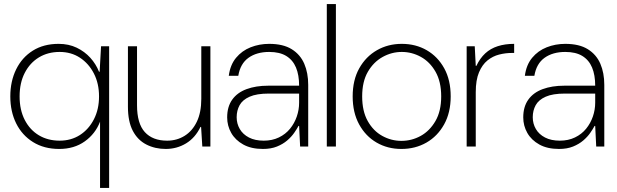

<svg xmlns="http://www.w3.org/2000/svg" viewBox="-20 -725 3051 950"><path d="M475 205V-123Q452 -63 399.5 -25.5Q347 12 273 12Q198 12 143.5 -22Q89 -56 60 -114.5Q31 -173 31 -248Q31 -323 60 -382Q89 -441 142.5 -474.5Q196 -508 270 -508Q320 -508 359.5 -489Q399 -470 427 -439Q455 -408 470 -370H473L480 -496H520V205ZM275 -29Q332 -29 375.5 -57Q419 -85 444.5 -134.5Q470 -184 470 -248Q470 -312 444.5 -361.5Q419 -411 375.5 -439.5Q332 -468 275 -468Q217 -468 172.5 -441Q128 -414 102.5 -364.5Q77 -315 77 -248Q77 -181 102.5 -131.5Q128 -82 172.5 -55.5Q217 -29 275 -29Z M800 12Q747 12 704 -10Q661 -32 637 -78Q613 -124 613 -197V-496H658V-204Q658 -114 696.5 -71.5Q735 -29 807 -29Q855 -29 893.5 -53Q932 -77 954 -123Q976 -169 976 -236V-496H1021V0H981L975 -97H972Q946 -43 900.5 -15.5Q855 12 800 12Z M1281 12Q1223 12 1183.5 -10Q1144 -32 1124 -67.5Q1104 -103 1104 -144Q1104 -197 1129 -232Q1154 -267 1200 -284Q1246 -301 1307 -301H1460Q1460 -354 1444.5 -391Q1429 -428 1396.5 -448Q1364 -468 1312 -468Q1250 -468 1209.5 -439Q1169 -410 1159 -350H1112Q1119 -404 1148 -439Q1177 -474 1220 -491Q1263 -508 1312 -508Q1381 -508 1423.5 -481.5Q1466 -455 1485.5 -409.5Q1505 -364 1505 -305V0H1465L1460 -102H1457Q1449 -87 1435.5 -67.5Q1422 -48 1401 -30Q1380 -12 1350.5 0Q1321 12 1281 12ZM1285 -29Q1327 -29 1360 -45Q1393 -61 1415 -88Q1437 -115 1448.5 -148.5Q1460 -182 1460 -217V-262H1310Q1250 -262 1215 -246.5Q1180 -231 1165.5 -204.5Q1151 -178 1151 -145Q1151 -113 1166.5 -86.5Q1182 -60 1212 -44.5Q1242 -29 1285 -29Z M1597 0V-705H1642V0Z M1966 12Q1898 12 1843.5 -19.5Q1789 -51 1757 -109.5Q1725 -168 1725 -248Q1725 -329 1757.5 -387Q1790 -445 1845 -476.5Q1900 -508 1968 -508Q2037 -508 2091.5 -476.5Q2146 -445 2178 -387Q2210 -329 2210 -248Q2210 -168 2177.5 -109.5Q2145 -51 2090 -19.5Q2035 12 1966 12ZM1966 -28Q2017 -28 2061.5 -52.5Q2106 -77 2134.5 -126Q2163 -175 2163 -248Q2163 -321 2135 -370Q2107 -419 2062.5 -443.5Q2018 -468 1968 -468Q1918 -468 1873 -443Q1828 -418 1800 -369.5Q1772 -321 1772 -248Q1772 -175 1799.5 -126Q1827 -77 1871.5 -52.5Q1916 -28 1966 -28Z M2289 0V-496H2329L2334 -399H2337Q2355 -437 2381 -461Q2407 -485 2443 -496.5Q2479 -508 2524 -508V-463H2512Q2481 -463 2449.5 -455Q2418 -447 2392 -426Q2366 -405 2350 -367Q2334 -329 2334 -269V0Z M2746 12Q2688 12 2648.5 -10Q2609 -32 2589 -67.5Q2569 -103 2569 -144Q2569 -197 2594 -232Q2619 -267 2665 -284Q2711 -301 2772 -301H2925Q2925 -354 2909.5 -391Q2894 -428 2861.5 -448Q2829 -468 2777 -468Q2715 -468 2674.5 -439Q2634 -410 2624 -350H2577Q2584 -404 2613 -439Q2642 -474 2685 -491Q2728 -508 2777 -508Q2846 -508 2888.5 -481.5Q2931 -455 2950.5 -409.5Q2970 -364 2970 -305V0H2930L2925 -102H2922Q2914 -87 2900.5 -67.5Q2887 -48 2866 -30Q2845 -12 2815.5 0Q2786 12 2746 12ZM2750 -29Q2792 -29 2825 -45Q2858 -61 2880 -88Q2902 -115 2913.5 -148.5Q2925 -182 2925 -217V-262H2775Q2715 -262 2680 -246.5Q2645 -231 2630.5 -204.5Q2616 -178 2616 -145Q2616 -113 2631.5 -86.5Q2647 -60 2677 -44.5Q2707 -29 2750 -29Z"/></svg>

Font: DM Sans 36pt ExtraLight
Style: Regular
Weight: 250
Designer: Colophon Foundry, Jonny Pinhorn
Foundry: Colophon Foundry
Version: Version 4.004;gftools[0.9.30]